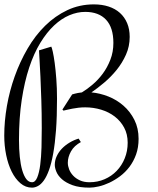

<svg xmlns="http://www.w3.org/2000/svg" viewBox="-25 -840 730 885"><path d="M572.8 -669.9Q572.8 -626.5 555.7 -588.1Q538.6 -549.8 512.5 -517.6Q486.3 -485.4 455.3 -459.2Q424.3 -433.1 396.5 -414.1Q435.5 -410.6 474.4 -395.3Q513.2 -379.9 544.2 -352.8Q575.2 -325.7 594.5 -287.4Q613.8 -249 613.8 -200.2Q613.8 -160.2 602.3 -128.2Q590.8 -96.2 571.8 -71Q552.7 -45.9 528.6 -27.8Q504.4 -9.8 479.5 2Q454.6 13.7 430.4 19.3Q406.2 24.9 387.7 24.9Q340.8 24.9 309.8 13.7Q278.8 2.4 260.5 -13.9Q242.2 -30.3 234.9 -48.3Q227.5 -66.4 227.5 -80.1Q227.5 -101.1 236.6 -120.4Q245.6 -139.6 260.7 -155.3Q275.9 -170.9 295.9 -182.9Q315.9 -194.8 337.4 -201.2L347.7 -185.1Q316.9 -168.5 302.2 -142.3Q287.6 -116.2 287.6 -89.8Q287.6 -75.2 293.7 -59.3Q299.8 -43.5 312.3 -30.3Q324.7 -17.1 343.5 -8.5Q362.3 0 387.7 0Q424.8 0 457 -13.9Q489.3 -27.8 512.9 -52.5Q536.6 -77.1 550 -110.4Q563.5 -143.6 563.5 -182.1Q563.5 -221.7 547.1 -252Q530.8 -282.2 503.7 -303Q476.6 -323.7 441.2 -334.5Q405.8 -345.2 367.7 -345.2Q352.1 -345.2 336.9 -343.5Q321.8 -341.8 308.3 -339.1Q294.9 -336.4 284.2 -334Q273.4 -331.5 267.6 -330.1L262.7 -335L307.6 -404.8Q313 -406.2 319.8 -408.2Q325.7 -409.7 334 -411.4Q342.3 -413.1 352.5 -414.1Q376 -428.2 401.6 -450Q427.2 -471.7 448.5 -500.2Q469.7 -528.8 483.6 -564.5Q497.6 -600.1 497.6 -642.1Q497.6 -712.9 463.9 -749Q430.2 -785.2 367.7 -785.2Q331.5 -785.2 294.9 -769.8Q258.3 -754.4 224.4 -722.7Q190.4 -690.9 160.9 -642.6Q131.3 -594.2 109.6 -528.8Q87.9 -463.4 75.2 -379.9Q62.5 -296.4 62.5 -194.8Q62.5 -152.8 66.2 -117.2Q69.8 -81.5 77.4 -55.4Q85 -29.3 96.2 -14.6Q107.4 0 122.6 0Q137.7 0 146.7 -22.2Q155.8 -44.4 160.4 -80.3Q165 -116.2 166.3 -160.6Q167.5 -205.1 167.5 -250Q167.5 -318.4 165.5 -378.7Q163.6 -439 161.4 -486.3Q159.2 -533.7 157.2 -565.4Q155.3 -597.2 154.8 -607.9L211.4 -625Q213.9 -621.1 218.3 -601.6Q222.7 -582 227.1 -550Q231.4 -518.1 234.6 -475.8Q237.8 -433.6 237.8 -384.8Q237.8 -302.2 233.2 -240Q228.5 -177.7 220.2 -132.1Q211.9 -86.4 200.9 -56.2Q189.9 -25.9 177 -8.1Q164.1 9.8 150.1 17.3Q136.2 24.9 122.6 24.9Q92.8 24.9 69.1 4.6Q45.4 -15.6 28.8 -49.1Q12.2 -82.5 3.4 -125.7Q-5.4 -168.9 -5.4 -214.8Q-5.4 -280.8 6.8 -351.1Q19 -421.4 43 -488.5Q66.9 -555.7 102.1 -616Q137.2 -676.3 183.1 -721.4Q229 -766.6 285.4 -793.2Q341.8 -819.8 407.7 -819.8Q445.3 -819.8 475.8 -809.8Q506.3 -799.8 527.8 -780.5Q549.3 -761.2 561 -733.4Q572.8 -705.6 572.8 -669.9Z"/></svg>

Font: Rochester
Style: Regular
Weight: 400
Version: Version 1.006